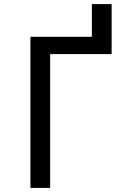

<svg xmlns="http://www.w3.org/2000/svg" viewBox="-20 -914 640 934"><path d="M128 0V-735H427V-894H523V-651H224V0Z"/></svg>

Font: Iosevka Fixed Curly Md Ex
Style: Regular
Weight: 500
Width: 7
Monospace: yes
Designer: Belleve Invis
Foundry: Belleve Invis
Version: Version 30.1.2